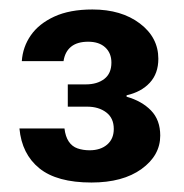

<svg xmlns="http://www.w3.org/2000/svg" viewBox="-20 -732 388 405"><path d="M173 -347Q100 -347 63 -377Q26 -407 21 -461H116Q118 -444 125 -433.5Q132 -423 143.5 -419Q155 -415 169 -415Q192 -415 206 -427Q220 -439 220 -460Q220 -483 204 -495Q188 -507 164 -507H123V-554H161Q185 -554 200 -565.5Q215 -577 215 -600Q215 -620 202 -632Q189 -644 166 -644Q143 -644 130 -633.5Q117 -623 114 -603H26Q28 -633 45 -657.5Q62 -682 94.5 -697Q127 -712 175 -712Q236 -712 275 -682.5Q314 -653 314 -608Q314 -577 296 -557.5Q278 -538 247 -531V-528Q279 -519 298.5 -499Q318 -479 318 -446Q318 -404 278.5 -375.5Q239 -347 173 -347Z"/></svg>

Font: DM Sans 28pt SemiBold
Style: Regular
Weight: 600
Version: Version 4.004;gftools[0.9.30]